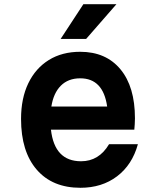

<svg xmlns="http://www.w3.org/2000/svg" viewBox="-20 -874 740 912"><path d="M635 -189Q608 -91 536 -36.5Q464 18 362 18Q229 18 154.5 -68Q80 -154 80 -309Q80 -407 114.5 -478.5Q149 -550 212 -589Q275 -628 361 -628Q483 -628 552 -545Q621 -462 621 -312Q621 -297 620 -283.5Q619 -270 618 -258H222Q239 -108 365 -108Q450 -108 498 -189ZM361 -502Q304 -502 269 -467Q234 -432 224 -368H489Q470 -502 361 -502ZM268 -689 376 -854H533L389 -689Z"/></svg>

Font: Martian Mono SemiBold
Style: Regular
Weight: 600
Monospace: yes
Designer: Roman Shamin
Foundry: Evil Martians
Version: Version 1.000; ttfautohint (v1.8.4.7-5d5b)